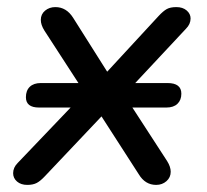

<svg xmlns="http://www.w3.org/2000/svg" viewBox="-20 -514 583 541"><path d="M17 -26Q17 -42 30 -55L179 -211H90Q53 -211 53 -240Q53 -259 64 -269.5Q75 -280 95 -280H201L105 -428Q95 -444 95 -458Q95 -474 107 -484Q119 -494 136 -494Q167 -494 186 -464L282 -312L427 -469Q440 -483 450 -488.5Q460 -494 477 -494Q495 -494 506 -484.5Q517 -475 517 -462Q517 -446 504 -433L361 -280H452Q491 -280 491 -250Q491 -232 480 -221.5Q469 -211 449 -211H353L451 -60Q461 -44 461 -30Q461 -14 449 -3.5Q437 7 420 7Q389 7 371 -23L266 -186L107 -18Q94 -4 83.5 1.5Q73 7 57 7Q39 7 28 -2.5Q17 -12 17 -26Z"/></svg>

Font: SN Pro
Style: Italic
Weight: 400
Italic angle: -9°
Designer: Tobias Whetton
Foundry: Supernotes
Version: Version 1.003